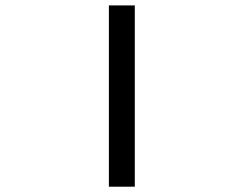

<svg xmlns="http://www.w3.org/2000/svg" viewBox="-20 -704 919 724"><path d="M390.6 -683.6H488.3V0H390.6Z"/></svg>

Font: BabelStone Club Penguin
Style: Regular
Weight: 400
Designer: Andrew West
Foundry: BabelStone
Version: Version 1.02 November 6, 2013